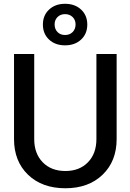

<svg xmlns="http://www.w3.org/2000/svg" viewBox="-20 -984 690 1016"><path d="M324.2 -963.9Q376.5 -963.9 409.2 -933.3Q441.9 -902.8 441.9 -854Q441.9 -805.2 409.2 -774.7Q376.5 -744.1 324.2 -744.1Q272 -744.1 239.5 -774.7Q207 -805.2 207 -854Q207 -902.8 239.7 -933.3Q272.5 -963.9 324.2 -963.9ZM379.9 -855Q379.9 -878.4 364.3 -893.8Q348.6 -909.2 324.2 -909.2Q299.8 -909.2 284.4 -893.8Q269 -878.4 269 -855Q269 -830.1 284.2 -814.5Q299.3 -798.8 324.2 -798.8Q349.1 -798.8 364.5 -814.5Q379.9 -830.1 379.9 -855ZM326.2 12.2Q202.6 12.2 128.4 -59.3Q54.2 -130.9 54.2 -248V-698.2H161.1V-248Q161.1 -171.4 206.1 -125.2Q251 -79.1 326.2 -79.1Q400.4 -79.1 445.3 -125.2Q490.2 -171.4 490.2 -248V-698.2H597.2V-248Q597.2 -130.9 522.7 -59.3Q448.2 12.2 326.2 12.2Z"/></svg>

Font: Azeret Mono
Style: Regular
Weight: 400
Designer: Martin Vácha
Foundry: Displaay
Version: Version 1.002